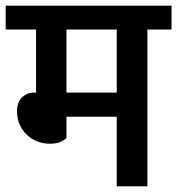

<svg xmlns="http://www.w3.org/2000/svg" viewBox="-30 -656 624 676"><path d="M204 -552V-330H381V-552ZM204 -170Q198 -163 183 -156.5Q168 -150 145 -150Q122 -150 101.5 -158Q81 -166 65 -181Q49 -196 39.5 -217Q30 -238 30 -264Q30 -297 48 -313.5Q66 -330 89 -330H97V-552H-10V-636H574V-552H489V0H381V-245H204Z"/></svg>

Font: Mukta SemiBold
Style: Regular
Weight: 600
Designer: Girish Dalvi and Yashodeep Gholap
Foundry: Ek Type
Version: Version 2.538;PS 1.002;hotconv 16.6.51;makeotf.lib2.5.65220;